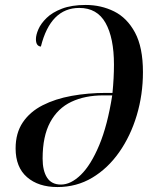

<svg xmlns="http://www.w3.org/2000/svg" viewBox="-20 -745 616 775"><path d="M212 10Q135 10 89 -30Q43 -70 43 -146Q43 -208 72 -251Q101 -294 152 -320Q203 -346 269 -358Q335 -370 409 -370H434Q437 -400 438.5 -429Q440 -458 440 -484Q440 -592 406 -652.5Q372 -713 300 -713Q184 -713 145 -557Q125 -559 125 -587Q125 -604 135 -627Q145 -650 168 -672.5Q191 -695 230 -710Q269 -725 326 -725Q388 -725 440.5 -699Q493 -673 525 -613.5Q557 -554 557 -454Q557 -363 532 -279.5Q507 -196 461 -130.5Q415 -65 352 -27.5Q289 10 212 10ZM226 0Q266 0 306.5 -39.5Q347 -79 380.5 -159Q414 -239 433 -360H397Q323 -360 268 -334Q213 -308 182.5 -251.5Q152 -195 152 -105Q152 -56 170 -28Q188 0 226 0Z"/></svg>

Font: Noto Serif Display ExtraCondensed SemiBold
Style: Italic
Weight: 600
Width: 2
Italic angle: -12°
Designer: Monotype Design Team
Foundry: Monotype Imaging Inc.
Version: Version 2.009